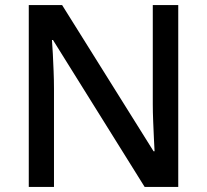

<svg xmlns="http://www.w3.org/2000/svg" viewBox="-20 -734 813 754"><path d="M93 0V-714H224L583 -140H587Q586 -157 584.5 -189Q583 -221 581.5 -258Q580 -295 580 -325V-714H680V0H548L188 -577H184Q186 -554 187.5 -522Q189 -490 190.5 -455Q192 -420 192 -385V0Z"/></svg>

Font: Noto Sans Symbols Medium
Style: Regular
Weight: 500
Version: Version 2.002